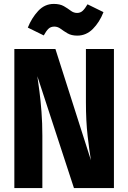

<svg xmlns="http://www.w3.org/2000/svg" viewBox="-20 -961 655 981"><path d="M357.9 0 170.8 -571.8Q175.4 -541.5 181.5 -494.1Q187.7 -446.7 192.1 -388.7Q196.4 -330.8 196.4 -268.2V0H53.3V-710.8H263.1L444.6 -142.1Q436.4 -190.8 427.7 -266.7Q419 -342.6 419 -438.5V-710.8H562.1V0ZM374.9 -779Q345.1 -779 325.4 -790.5Q305.6 -802.1 290.3 -813.6Q274.9 -825.1 257.9 -825.1Q239 -825.1 227.4 -813.8Q215.9 -802.6 203.6 -780L122.1 -820Q141.5 -868.7 174.9 -904.9Q208.2 -941 254.9 -941Q286.2 -941 306.2 -929.5Q326.2 -917.9 341.3 -906.4Q356.4 -894.9 373.8 -894.9Q390.8 -894.9 402.6 -905.9Q414.4 -916.9 427.2 -939L508.7 -899Q488.7 -847.7 454.6 -813.3Q420.5 -779 374.9 -779Z"/></svg>

Font: FiraCode Nerd Font Mono
Style: Bold
Weight: 700
Monospace: yes
Designer: Carrois Corporate, Edenspiekermann AG, Nikita Prokopov
Foundry: Carrois Corporate, Edenspiekermann AG, Nikita Prokopov
Version: Version 6.002;Nerd Fonts 3.3.0